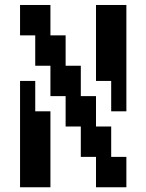

<svg xmlns="http://www.w3.org/2000/svg" viewBox="-20 -708 602 790"><path d="M437.5 -250V-312.5V-375H375V-437.5V-500V-562.5V-625V-687.5H437.5H500V-625V-562.5V-500V-437.5V-375V-312.5V-250ZM437.5 62.5H375V0V-62.5H312.5V-125V-187.5H250V-250V-312.5H187.5V-375V-437.5H125V-500V-562.5H62.5V-625V-687.5H125H187.5V-625V-562.5H250V-500V-437.5H312.5V-375V-312.5H375V-250V-187.5H437.5V-125V-62.5H500V0V62.5ZM125 62.5H62.5V0V-62.5V-125V-187.5V-250V-312.5V-375H125V-312.5V-250H187.5V-187.5V-125V-62.5V0V62.5Z"/></svg>

Font: PixelArmy
Style: Medium
Weight: 500
Version: Version 001.000